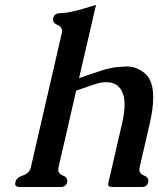

<svg xmlns="http://www.w3.org/2000/svg" viewBox="-20 -749 642 779"><path d="M217.8 -71.3Q216.8 -65.9 216.3 -61.5Q216.3 -43.9 234.6 -37.1Q252.9 -30.3 252.9 -15.6Q252.9 -12.7 252.4 -9.8Q248 9.8 225.6 9.8H60.1Q41.5 9.8 41.5 -3.9Q41.5 -6.8 42.5 -9.8Q46.9 -28.8 73.2 -37.4Q99.6 -45.9 105.5 -71.3L230.5 -613.8Q231.4 -618.7 231.9 -623Q231.9 -640.1 213.6 -647.5Q195.3 -654.8 195.3 -669.4Q195.3 -672.4 195.8 -675.3Q200.2 -695.3 222.7 -695.3Q253.4 -696.8 285.6 -704.8Q317.9 -712.9 369.6 -729L300.8 -432.1Q311.5 -435.5 333.7 -443.4Q356 -451.2 391.4 -462.6Q426.8 -474.1 455.8 -476.8Q484.9 -479.5 491.7 -479.5Q537.6 -479.5 570.8 -448.7Q601.6 -419.9 601.6 -354Q601.6 -309.1 587.4 -247.1L546.9 -71.3Q545.9 -65.9 545.4 -61.5Q545.4 -43.9 563.7 -37.1Q582 -30.3 582 -15.6Q582 -12.7 581.5 -9.8Q577.1 9.8 554.7 9.8H436Q415.5 9.8 419.4 -6.3L475.1 -247.1Q485.4 -291 485.4 -323.7Q485.4 -367.7 466.8 -391.1Q447.8 -415.5 412.1 -415.5Q391.1 -415.5 371.8 -409.4Q352.5 -403.3 334.7 -397.2Q316.9 -391.1 303.7 -386.2Q291.5 -382.3 289.1 -381.3Z"/></svg>

Font: Caudex
Style: Bold
Weight: 700
Italic angle: -13°
Version: Version 1.04